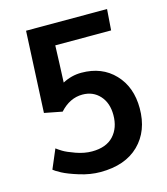

<svg xmlns="http://www.w3.org/2000/svg" viewBox="-108 -796 773 890"><g transform="rotate(-15 278.0 -351.0)"><path d="M264.6 10.3Q216.3 10.3 165 -5.6Q113.8 -21.5 86.9 -35.9Q60.1 -50.3 51.3 -58.1L90.3 -149.9Q99.6 -142.6 117.4 -131.6Q135.3 -120.6 175 -106.4Q214.8 -92.3 251.5 -92.3Q319.8 -92.3 355 -130.4Q390.1 -168.5 390.1 -230Q390.1 -288.1 358.2 -323.2Q326.2 -358.4 275.4 -358.4Q214.8 -358.4 167 -305.7L81.5 -322.3L100.1 -711.9H488.8L481.4 -611.3H213.4Q213.4 -602.5 210.2 -523.2Q207 -443.8 206.5 -434.6Q249.5 -457.5 296.9 -457.5Q395.5 -457.5 455.8 -394Q516.1 -330.6 516.1 -228.5Q516.1 -120.1 450 -54.9Q383.8 10.3 264.6 10.3Z"/></g></svg>

Font: Oxygen
Style: Bold
Weight: 700
Designer: vernon adams
Foundry: Vernon Adams
Version: Version 0.2.3 webfont; ttfautohint (v0.93.3-1d66) -l 8 -r 50